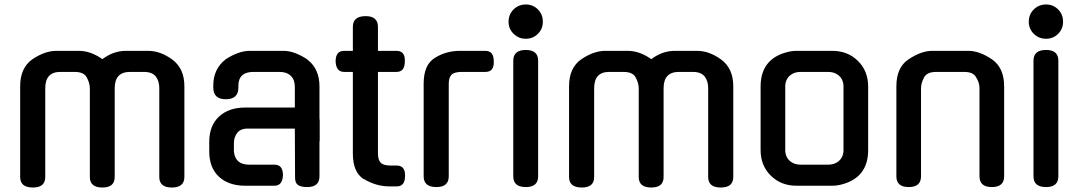

<svg xmlns="http://www.w3.org/2000/svg" viewBox="-20 -829 4812 857"><path d="M127 8Q70 8 70 -39V-444Q70 -526 124 -564Q180 -602 231 -602H332Q385 -602 437 -565Q486 -602 542 -602H642Q695 -602 748 -564Q803 -524 803 -444V-39Q803 8 747 8Q691 8 691 -39V-435Q691 -466 677 -485L678 -484Q662 -508 623 -508H560Q492 -508 492 -435V-39Q492 8 437 8Q381 8 381 -39V-435Q381 -458 367 -484Q354 -508 313 -508H249Q182 -508 182 -435V-39Q182 8 127 8Z M914 -153V-196Q914 -268 957.5 -308.5Q1001 -349 1074 -349H1296V-442Q1296 -473 1278 -490.5Q1260 -508 1228 -508H1111Q1044 -508 1044 -446V-438Q1044 -386 988 -386Q932 -386 932 -438V-447Q932 -521 986 -563H985Q1045 -602 1094 -602H1246Q1294 -602 1353 -563H1352Q1406 -522 1406 -443V-302L1407 -290V-199H1406V-42Q1406 6 1351 6Q1324 6 1310.5 -3Q1297 -12 1297 -36L1296 -255H1093Q1055 -257 1039 -236Q1024 -217 1024 -189V-154Q1029 -94 1092 -94H1205Q1243 -94 1243 -47Q1241 0 1205 0H1074Q1001 0 957.5 -40Q914 -80 914 -153Z M1478 -555Q1478 -602 1516 -602H1555V-709Q1555 -757 1612 -757Q1667 -757 1667 -709V-602H1750Q1789 -602 1787 -555Q1787 -508 1750 -508H1667V-144Q1667 -116 1679 -103Q1691 -90 1725 -90H1751Q1789 -90 1788 -44Q1788 3 1751 3H1718Q1659 3 1604 -30V-29Q1555 -60 1555 -143V-508H1516Q1480 -508 1478 -555Z M1871 -42V-456Q1871 -539 1920 -570Q1970 -602 2033 -602H2147Q2184 -602 2184 -555Q2186 -508 2147 -508H2041Q2007 -508 1995 -495Q1983 -482 1983 -455V-42Q1983 6 1928 6Q1871 6 1871 -42Z M2271 -558Q2271 -606 2327 -606Q2382 -606 2382 -558V-42Q2382 6 2327 6Q2271 6 2271 -42ZM2250 -732Q2250 -765 2272.5 -787Q2295 -809 2327 -809Q2359 -809 2381 -787Q2403 -765 2403 -732Q2403 -700 2381 -678Q2359 -656 2327 -656Q2295 -656 2272.5 -678Q2250 -700 2250 -732Z M2577 8Q2520 8 2520 -39V-444Q2520 -526 2574 -564Q2630 -602 2681 -602H2782Q2835 -602 2887 -565Q2936 -602 2992 -602H3092Q3145 -602 3198 -564Q3253 -524 3253 -444V-39Q3253 8 3197 8Q3141 8 3141 -39V-435Q3141 -466 3127 -485L3128 -484Q3112 -508 3073 -508H3010Q2942 -508 2942 -435V-39Q2942 8 2887 8Q2831 8 2831 -39V-435Q2831 -458 2817 -484Q2804 -508 2763 -508H2699Q2632 -508 2632 -435V-39Q2632 8 2577 8Z M3375 -443Q3375 -565 3492 -596Q3514 -602 3535 -602H3695Q3764 -602 3809.5 -557Q3855 -512 3855 -443V-159Q3855 -37 3738 -6Q3716 0 3695 0H3535Q3466 0 3420.5 -45Q3375 -90 3375 -159ZM3485 -448V-154Q3487 -126 3506 -110Q3525 -94 3553 -94H3677Q3705 -94 3724 -110Q3743 -126 3745 -154V-448Q3743 -476 3724 -492Q3705 -508 3677 -508H3553Q3525 -508 3506 -492Q3487 -476 3485 -448Z M3981 -42V-444Q3981 -528 4035 -564Q4092 -602 4141 -602H4302Q4352 -602 4408 -564Q4462 -526 4462 -444V-42Q4462 6 4407 6Q4352 6 4352 -42V-435Q4352 -462 4336 -485L4337 -484Q4324 -508 4284 -508H4159Q4118 -508 4105 -484Q4091 -458 4091 -435V-42Q4091 6 4036 6Q3981 6 3981 -42Z M4593 -558Q4593 -606 4649 -606Q4704 -606 4704 -558V-42Q4704 6 4649 6Q4593 6 4593 -42ZM4572 -732Q4572 -765 4594.5 -787Q4617 -809 4649 -809Q4681 -809 4703 -787Q4725 -765 4725 -732Q4725 -700 4703 -678Q4681 -656 4649 -656Q4617 -656 4594.5 -678Q4572 -700 4572 -732Z"/></svg>

Font: Gugi Cyrillic
Style: Regular
Weight: 400
Foundry: TAE System & Typefaces Co.
Version: Version 3.10 September 15, 2020